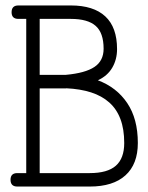

<svg xmlns="http://www.w3.org/2000/svg" viewBox="-20 -685 542 704"><path d="M125.5 -615.7H239.7C281.1 -615.7 311.4 -607.2 330.8 -590.1C350.2 -573 359.9 -545.1 359.9 -506.3C359.9 -476.7 348.6 -454.4 326.2 -439.5C303.7 -424.5 268.9 -414.9 221.7 -410.6H125.5ZM125.5 -360.8H221.7C222.3 -360.8 222.8 -361 223.1 -361.3C257.3 -359.7 287.6 -354.7 314 -346.2C340.3 -337.7 362.5 -325.4 380.6 -309.3C398.7 -293.2 412.4 -272.9 421.6 -248.3C430.9 -223.7 435.5 -194.5 435.5 -160.6C435.5 -123.2 425.3 -95.5 404.8 -77.4C384.3 -59.3 352.4 -50.3 309.1 -50.3H125.5ZM76.2 -50.3H43.5C26.9 -50.3 18.6 -42.2 18.6 -25.9C18.6 -9.3 26.9 -1 43.5 -1H309.1C366 -1 409.7 -14.6 439.9 -42C470.2 -69.3 485.4 -108.9 485.4 -160.6C485.4 -219.9 472.4 -268.7 446.5 -307.1C420.7 -345.5 384.8 -373.4 338.9 -390.6C362.3 -401.4 379.9 -416.7 391.6 -436.8C403.3 -456.8 409.2 -479.5 409.2 -504.9C409.2 -558.3 394.8 -598.3 366 -625C337.2 -651.7 295.1 -665 239.7 -665H47.4C30.8 -665 22.5 -656.7 22.5 -640.1C22.5 -623.9 30.8 -615.7 47.4 -615.7H76.2Z"/></svg>

Font: Nathan
Style: Regular
Weight: 400
Designer: Peter Wiegel
Foundry: Peter Wiegel
Version: Version 1.001 2009